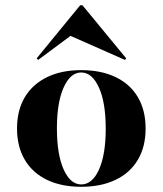

<svg xmlns="http://www.w3.org/2000/svg" viewBox="-20 -695 615 726"><path d="M287.1 11.3Q212.1 11.3 157.7 -14.9Q103.2 -41.1 73.8 -90.7Q44.4 -140.3 44.4 -208.9Q44.4 -278.2 73.8 -327.4Q103.2 -376.6 157.7 -403.2Q212.1 -429.8 287.1 -429.8Q362.1 -429.8 416.9 -403.6Q471.8 -377.4 501.2 -327.8Q530.6 -278.2 530.6 -208.9Q530.6 -140.3 501.2 -90.7Q471.8 -41.1 416.9 -14.9Q362.1 11.3 287.1 11.3ZM287.1 2.4Q329 2.4 354.4 -54Q379.8 -110.5 379.8 -208.9Q379.8 -307.3 354 -364.1Q328.2 -421 287.1 -421Q246 -421 220.6 -364.1Q195.2 -307.3 195.2 -209.7Q195.2 -111.3 220.6 -54.4Q246 2.4 287.1 2.4ZM124.2 -468.5 118.5 -474.2 283.1 -675H291.9L457.3 -474.2L452.4 -468.5L220.2 -571L271 -577.4Z"/></svg>

Font: Playfair 144pt SemiExpanded Black
Style: Regular
Weight: 900
Width: 6
Designer: Claus Eggers Sørensen
Foundry: Claus Eggers Sørensen
Version: Version 2.203